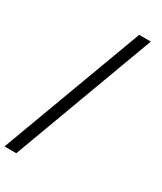

<svg xmlns="http://www.w3.org/2000/svg" viewBox="-264 -835 988 1171"><g transform="rotate(30 230.0 -250.0)"><path d="M351.1 -750H433.1L63 250H-20Z"/></g></svg>

Font: Oakes Grotesk
Style: Italic
Weight: 400
Italic angle: -8°
Designer: Samuel Oakes
Foundry: Samuel Oakes
Version: Version 1.000;PS 001.000;hotconv 1.0.88;makeotf.lib2.5.64775